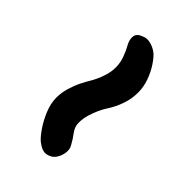

<svg xmlns="http://www.w3.org/2000/svg" viewBox="-1 -551 601 601"><g transform="rotate(-45 300.0 -250.0)"><path d="M401.6 -165Q375.2 -165 352.8 -172.2Q330.4 -179.4 314.5 -188.2Q298.6 -197 290.8 -202.4Q284.2 -206.6 270.5 -212.9Q256.8 -219.2 239 -224.6Q221.2 -230 202.2 -230Q184.4 -230 169.1 -218.3Q153.8 -206.6 135 -196.4Q123.8 -190 108.6 -192Q93.4 -194 81.1 -201.9Q68.8 -209.8 65.2 -220.4L63.6 -223.8Q59 -236.4 62.8 -247.8Q66.6 -259.2 77.2 -272.4Q86.4 -283.2 107.7 -297.9Q129 -312.6 156.2 -323.8Q183.4 -335 208.4 -335Q231 -335 253.2 -328.3Q275.4 -321.6 293.3 -312.6Q311.2 -303.6 319.6 -298.2Q326.2 -294 339.7 -287.4Q353.2 -280.8 371 -275.4Q388.8 -270 407.8 -270Q427.8 -270 448.3 -277.6Q468.8 -285.2 483 -293.6Q499.4 -302.6 513.9 -300.5Q528.4 -298.4 534.8 -280.2L536.4 -276.2Q541.6 -264.2 537 -247.5Q532.4 -230.8 521.4 -217.6Q511.6 -206.8 492.7 -194.5Q473.8 -182.2 449.9 -173.6Q426 -165 401.6 -165Z"/></g></svg>

Font: Winky Sans
Style: Italic
Weight: 400
Italic angle: -8.97852°
Designer: Simon Atzbach
Foundry: typofactur
Version: Version 1.205